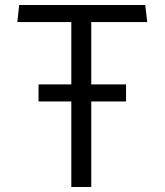

<svg xmlns="http://www.w3.org/2000/svg" viewBox="-20 -750 660 770"><path d="M134.5 -343H266V0H346V-343H485.5V-411.5H346V-661.5H570.5L562.5 -730H57L49.5 -661.5H266V-411.5H134.5Z"/></svg>

Font: Monaspace Krypton Light
Style: Regular
Weight: 300
Designer: Riley Cran & the Lettermatic Team
Foundry: Lettermatic
Version: Version 1.101 (Monaspace Krypton)